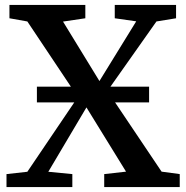

<svg xmlns="http://www.w3.org/2000/svg" viewBox="-20 -763 760 783"><path d="M91.5 -62.5 297.5 -367 91.5 -675.5 18.5 -688.5V-743H328V-688.5L237 -675L385.5 -432.5L535.5 -676L448 -688.5V-743H698V-688.5L618 -675.5L418 -392L639 -63L713 -53V0H405V-53L494 -63L332.5 -325L177 -62.5L275 -53V0H6.5V-53ZM588 -409.5V-345.5H130.5V-409.5Z"/></svg>

Font: Merriweather 20pt SemiBold
Style: Regular
Weight: 600
Version: Version 2.100